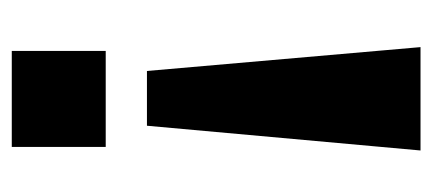

<svg xmlns="http://www.w3.org/2000/svg" viewBox="-224 -345 734 326"><g transform="rotate(-90 143.0 -182.0)"><path d="M56.5 -369.5V-529H219.5V-369.5ZM92.5 -299.5H185.5L226 165H50.5Z"/></g></svg>

Font: 1883 Sans
Style: Bold
Weight: 700
Designer: 1883 Sans project is a fork of Public Sans.
Version: Version 1.009